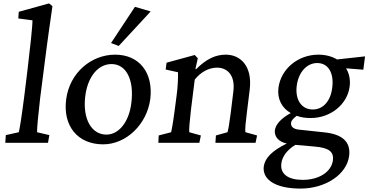

<svg xmlns="http://www.w3.org/2000/svg" viewBox="-20 -836 2157 1124"><path d="M11 0H261L269 -45L197 -62C196 -82 204 -166 215 -261L239 -448C260 -616 273 -700 287 -800L267 -816L90 -767L87 -728L170 -717C171 -687 155 -543 141 -427L123 -280C107 -155 96 -85 90 -62L14 -45Z M584 9C719 9 841 -108 860 -258C878 -411 795 -516 654 -516C516 -516 387 -412 367 -252C348 -98 435 9 584 9ZM479 -272C493 -387 554 -461 633 -461C719 -461 766 -369 749 -234C736 -124 677 -48 603 -48C516 -48 463 -139 479 -272ZM630 -584 675 -567 862 -769 770 -796Z M907 0H1147L1156 -43L1088 -62C1086 -78 1090 -124 1098 -194L1120 -370C1155 -414 1202 -440 1251 -440C1304 -440 1359 -403 1346 -300L1331 -177C1323 -114 1317 -80 1312 -62L1244 -43L1241 0H1476L1485 -43L1417 -62C1413 -76 1419 -128 1426 -183L1442 -313C1458 -450 1387 -516 1302 -516C1242 -516 1188 -491 1128 -431L1124 -432L1138 -495L1120 -514L955 -469L950 -429L1022 -413C1023 -382 1021 -328 1014 -277L1002 -186C992 -110 985 -76 982 -62L909 -43Z M1739 268C1887 268 2011 184 2024 76C2034 -6 1984 -50 1880 -61L1731 -77C1698 -80 1681 -95 1684 -117C1685 -130 1696 -142 1717 -158C1741 -149 1769 -145 1799 -145C1915 -145 2014 -225 2027 -330C2032 -370 2024 -407 2006 -436L2107 -428L2117 -506L1953 -488C1923 -506 1886 -516 1844 -516C1725 -516 1624 -433 1610 -321C1602 -257 1630 -204 1682 -174C1627 -144 1594 -109 1589 -73C1585 -35 1614 -4 1659 4C1572 47 1531 89 1524 139C1515 218 1597 268 1739 268ZM1627 121C1632 79 1662 41 1709 12L1822 22C1905 29 1935 52 1929 102C1920 171 1847 217 1752 217C1666 217 1619 182 1627 121ZM1717 -333C1727 -413 1776 -467 1837 -467C1901 -467 1936 -410 1925 -323C1916 -245 1872 -195 1811 -195C1746 -195 1707 -251 1717 -333Z"/></svg>

Font: TPK Tissa Web Medium
Style: Italic
Weight: 500
Italic angle: -7°
Designer: Jacques Le Bailly, Suppakit Chalermlarp | Katatrad Co.,Ltd.
Foundry: Jacques Le Bailly, Cadson Demak Co.,Ltd.
Version: Version 5.000;Glyphs 3.1.2 (3151)